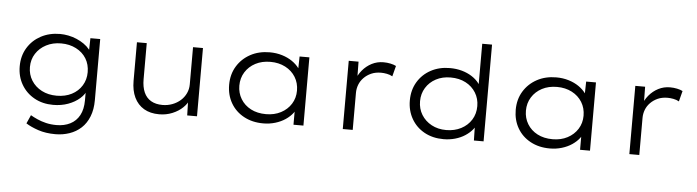

<svg xmlns="http://www.w3.org/2000/svg" viewBox="-54 -986 5309 1463"><g transform="rotate(5 2600.5 -255.0)"><path d="M402 230Q327 230 269.5 210.5Q212 191 175 167L204 102Q226 115 256 128.5Q286 142 323 151Q360 160 404 160Q463 160 508.5 137Q554 114 579 68Q604 22 604 -47V-131L617 -133Q605 -94 568 -61.5Q531 -29 479 -10Q427 9 365 9Q284 9 221 -26Q158 -61 122 -122.5Q86 -184 86 -262Q86 -342 123.5 -403.5Q161 -465 225.5 -499.5Q290 -534 372 -534Q402 -534 435 -527.5Q468 -521 498.5 -508Q529 -495 555 -477Q581 -459 599 -436.5Q617 -414 623 -389L601 -391L604 -522H679V-54Q679 17 657.5 71Q636 125 598 160Q560 195 509 212.5Q458 230 402 230ZM386 -63Q451 -63 500.5 -88.5Q550 -114 578 -159.5Q606 -205 606 -262Q606 -321 578.5 -366Q551 -411 500.5 -437Q450 -463 386 -463Q322 -463 272 -437Q222 -411 193 -366Q164 -321 164 -263Q164 -206 192.5 -160.5Q221 -115 271 -89Q321 -63 386 -63Z M1176 10Q1107 10 1059 -18.5Q1011 -47 985.5 -100Q960 -153 960 -227V-522H1035V-246Q1035 -187 1053 -146Q1071 -105 1107 -84Q1143 -63 1195 -63Q1235 -63 1270.5 -76.5Q1306 -90 1332.5 -113.5Q1359 -137 1374 -169Q1389 -201 1389 -237V-522H1465V0H1390L1387 -118L1400 -124Q1388 -91 1356 -60Q1324 -29 1277 -9.5Q1230 10 1176 10Z M1972 10Q1888 10 1823.5 -25Q1759 -60 1723.5 -121.5Q1688 -183 1688 -261Q1688 -341 1725.5 -402.5Q1763 -464 1827.5 -499Q1892 -534 1975 -534Q2026 -534 2070 -520.5Q2114 -507 2147.5 -484Q2181 -461 2202 -432Q2223 -403 2226 -375L2201 -381L2204 -522H2279V0H2203V-139L2223 -150Q2219 -120 2197 -91Q2175 -62 2141 -39Q2107 -16 2063.5 -3Q2020 10 1972 10ZM1987 -62Q2051 -62 2100.5 -88Q2150 -114 2178.5 -159Q2207 -204 2207 -261Q2207 -319 2179 -364.5Q2151 -410 2101 -436Q2051 -462 1987 -462Q1922 -462 1872.5 -436Q1823 -410 1794.5 -364.5Q1766 -319 1766 -261Q1766 -205 1793.5 -159.5Q1821 -114 1870.5 -88Q1920 -62 1987 -62Z M2580 0V-522H2655L2657 -368L2640 -374Q2654 -419 2684.5 -455.5Q2715 -492 2756 -513Q2797 -534 2845 -534Q2873 -534 2899 -528.5Q2925 -523 2942 -514L2921 -433Q2902 -444 2878 -448.5Q2854 -453 2834 -453Q2791 -453 2758.5 -438.5Q2726 -424 2702.5 -400Q2679 -376 2667.5 -346Q2656 -316 2656 -283V0Z M3351 10Q3268 10 3204.5 -25Q3141 -60 3105.5 -122Q3070 -184 3070 -262Q3070 -342 3107 -403.5Q3144 -465 3208 -499.5Q3272 -534 3353 -534Q3403 -534 3445.5 -522Q3488 -510 3521.5 -488.5Q3555 -467 3576.5 -439Q3598 -411 3606 -380L3582 -387V-740H3657V0H3583L3580 -139L3601 -144Q3594 -113 3571.5 -85.5Q3549 -58 3515.5 -36Q3482 -14 3439.5 -2Q3397 10 3351 10ZM3365 -61Q3429 -61 3479 -87Q3529 -113 3557.5 -158.5Q3586 -204 3586 -263Q3586 -320 3558 -365.5Q3530 -411 3480.5 -437Q3431 -463 3365 -463Q3302 -463 3253 -437Q3204 -411 3176 -365.5Q3148 -320 3148 -263Q3148 -205 3176 -159.5Q3204 -114 3253 -87.5Q3302 -61 3365 -61Z M4164 10Q4080 10 4015.5 -25Q3951 -60 3915.5 -121.5Q3880 -183 3880 -261Q3880 -341 3917.5 -402.5Q3955 -464 4019.5 -499Q4084 -534 4167 -534Q4218 -534 4262 -520.5Q4306 -507 4339.5 -484Q4373 -461 4394 -432Q4415 -403 4418 -375L4393 -381L4396 -522H4471V0H4395V-139L4415 -150Q4411 -120 4389 -91Q4367 -62 4333 -39Q4299 -16 4255.5 -3Q4212 10 4164 10ZM4179 -62Q4243 -62 4292.5 -88Q4342 -114 4370.5 -159Q4399 -204 4399 -261Q4399 -319 4371 -364.5Q4343 -410 4293 -436Q4243 -462 4179 -462Q4114 -462 4064.5 -436Q4015 -410 3986.5 -364.5Q3958 -319 3958 -261Q3958 -205 3985.5 -159.5Q4013 -114 4062.5 -88Q4112 -62 4179 -62Z M4772 0V-522H4847L4849 -368L4832 -374Q4846 -419 4876.5 -455.5Q4907 -492 4948 -513Q4989 -534 5037 -534Q5065 -534 5091 -528.5Q5117 -523 5134 -514L5113 -433Q5094 -444 5070 -448.5Q5046 -453 5026 -453Q4983 -453 4950.5 -438.5Q4918 -424 4894.5 -400Q4871 -376 4859.5 -346Q4848 -316 4848 -283V0Z"/></g></svg>

Font: Lexend Giga Light
Style: Regular
Weight: 300
Version: Version 1.007